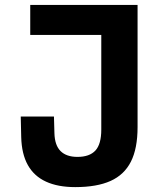

<svg xmlns="http://www.w3.org/2000/svg" viewBox="-20 -750 660 781"><path d="M199.5 -275.9 201.4 -207.8Q202.8 -158.8 226.5 -135.3Q250.3 -111.8 295 -111.8Q344.3 -111.8 368.2 -137.8Q392 -163.7 392 -223V-730H539.6V-233.2Q539.6 -146 512.5 -92.5Q485.4 -38.9 429.6 -13.9Q373.8 11.1 286.1 11.1Q215.3 11.1 167 -11.2Q118.6 -33.4 93.3 -78.5Q68 -123.7 66.3 -192.5L64.4 -275.9ZM474.7 -607.9H103V-730H474.7Z"/></svg>

Font: Monaspace Neon Var ExtraLight
Style: Regular
Weight: 200
Designer: Riley Cran and the Lettermatic Team
Version: Version 1.200 (Monaspace Neon Var)